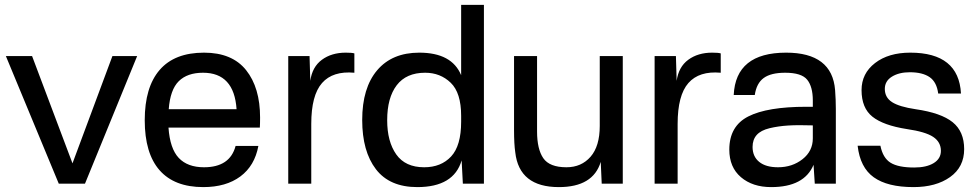

<svg xmlns="http://www.w3.org/2000/svg" viewBox="-20 -750 3990 784"><path d="M540 -521 327 0H220L4 -521H111L276 -83L439 -521Z M813 -535Q928 -535 985 -463.5Q1042 -392 1042 -270Q1042 -244 1041 -229H668Q674 -143 710 -105Q746 -67 813 -67Q919 -67 942 -154H1035Q1020 -73 961.5 -29.5Q903 14 810 14Q692 14 631.5 -55Q571 -124 571 -259Q571 -394 632 -464.5Q693 -535 813 -535ZM669 -304H946Q936 -453 809 -453Q745 -453 710 -418.5Q675 -384 669 -304Z M1392 -535Q1417 -535 1427 -532V-453Q1339 -461 1295 -411Q1251 -361 1251 -244V0H1157V-521H1244L1247 -420Q1255 -477 1294.5 -506Q1334 -535 1392 -535Z M1956 -730V0H1870L1865 -95Q1833 14 1684 14Q1571 14 1515 -59Q1459 -132 1459 -260Q1459 -391 1520 -463Q1581 -535 1692 -535Q1825 -535 1863 -443V-730ZM1561 -259Q1561 -172 1598 -119.5Q1635 -67 1712 -67Q1781 -67 1822 -111Q1863 -155 1863 -253V-277Q1863 -371 1820.5 -412Q1778 -453 1716 -453Q1639 -453 1600 -402Q1561 -351 1561 -259Z M2262 14Q2100 14 2084 -128Q2079 -162 2079 -219V-521H2173V-213Q2173 -141 2198.5 -104Q2224 -67 2293 -67Q2354 -67 2391.5 -110Q2429 -153 2429 -236V-521H2523V0H2437L2433 -89Q2402 14 2262 14Z M2888 -535Q2913 -535 2923 -532V-453Q2835 -461 2791 -411Q2747 -361 2747 -244V0H2653V-521H2740L2743 -420Q2751 -477 2790.5 -506Q2830 -535 2888 -535Z M3190 -535Q3378 -535 3390 -382Q3393 -342 3393 -305V0H3307L3302 -77Q3264 14 3129 14Q3053 14 3005.5 -26.5Q2958 -67 2958 -139Q2958 -235 3035.5 -274.5Q3113 -314 3272 -314H3299V-340Q3299 -396 3276 -424.5Q3253 -453 3186 -453Q3128 -453 3098.5 -431.5Q3069 -410 3062 -362H2976Q2984 -535 3190 -535ZM3053 -150Q3053 -111 3080 -89Q3107 -67 3157 -67Q3215 -67 3257 -100Q3299 -133 3299 -185V-238Q3239 -240 3198.5 -237.5Q3158 -235 3122.5 -226.5Q3087 -218 3070 -199Q3053 -180 3053 -150Z M3697 -535Q3895 -535 3904 -368H3811Q3805 -415 3776 -435Q3747 -455 3695 -455Q3651 -455 3622 -437Q3593 -419 3593 -387Q3593 -352 3622.5 -333Q3652 -314 3719 -304Q3823 -289 3870 -251Q3917 -213 3917 -141Q3917 -68 3859.5 -27Q3802 14 3710 14Q3604 14 3548 -26Q3492 -66 3482 -155H3575Q3585 -105 3616.5 -85.5Q3648 -66 3713 -66Q3763 -66 3792.5 -84Q3822 -102 3822 -134Q3822 -170 3790.5 -191Q3759 -212 3683 -223Q3587 -238 3542.5 -273.5Q3498 -309 3498 -382Q3498 -450 3553 -492.5Q3608 -535 3697 -535Z"/></svg>

Font: Nacelle
Style: Regular
Weight: 400
Designer: Sora Sagano
Foundry: Sora Sagano
Version: Version 1.000;FEAKit 1.0